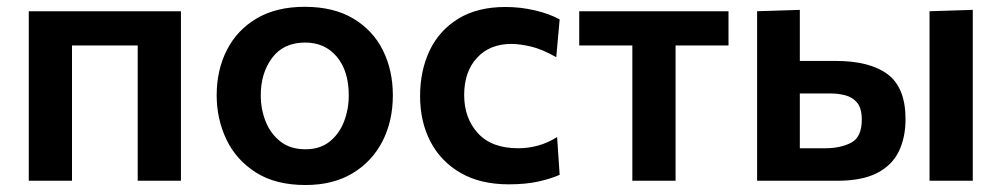

<svg xmlns="http://www.w3.org/2000/svg" viewBox="-20 -531 2942 564"><path d="M64.5 0V-498H511.5V0H384.5V-397.5H191.5V0Z M877.5 12.5Q789.5 12.5 731.5 -24.5Q673.5 -61.5 645 -121.5Q616.5 -181.5 616.5 -251Q616.5 -325.5 646.5 -384.2Q676.5 -443 734.2 -477Q792 -511 875 -511Q960 -511 1017.8 -476.5Q1075.5 -442 1104.8 -383.2Q1134 -324.5 1134 -251Q1134 -176 1103.8 -116.5Q1073.5 -57 1016 -22.2Q958.5 12.5 877.5 12.5ZM877 -92.5Q920 -92.5 948.2 -115Q976.5 -137.5 990.5 -173.8Q1004.5 -210 1004.5 -251Q1004.5 -322.5 969.5 -364.2Q934.5 -406 876.5 -406Q813 -406 779.5 -361.2Q746 -316.5 746 -251Q746 -210 760.5 -173.8Q775 -137.5 804.2 -115Q833.5 -92.5 877 -92.5Z M1474.5 10.5Q1391 10.5 1332.8 -23.2Q1274.5 -57 1244.2 -115.5Q1214 -174 1214 -248.5Q1214 -323.5 1242.2 -382.8Q1270.5 -442 1326.5 -476.2Q1382.5 -510.5 1465 -510.5Q1509 -510.5 1551.5 -500.5Q1594 -490.5 1624 -474L1614 -363Q1571.5 -387 1538.8 -394.5Q1506 -402 1482 -402Q1419 -402 1381.2 -361.2Q1343.5 -320.5 1343.5 -252Q1343.5 -184 1383.8 -139.8Q1424 -95.5 1502.5 -95.5Q1532 -95.5 1561 -103.5Q1590 -111.5 1616.5 -128.5L1624 -17.5Q1598.5 -6 1561.5 2.2Q1524.5 10.5 1474.5 10.5Z M1837.5 0V-397.5H1681.5V-498H2120V-397.5H1964.5V0Z M2204 0V-498L2329.5 -502V-352H2435Q2535 -352 2587.5 -312.8Q2640 -273.5 2640 -181Q2640 -127 2620.2 -86.2Q2600.5 -45.5 2556.5 -22.8Q2512.5 0 2439 0ZM2329.5 -95.5H2404Q2449 -95.5 2480.2 -111.8Q2511.5 -128 2511.5 -179.5Q2511.5 -213 2498 -229.2Q2484.5 -245.5 2463.2 -251Q2442 -256.5 2420 -256.5H2329.5ZM2710.5 0V-498L2837.5 -502V0Z"/></svg>

Font: Heraclito SemiBold
Style: Regular
Weight: 600
Designer: Kostas Bartsokas (font) & Cristiano Sobral (main changes)
Foundry: Kostas Bartsokas (font) & Cristiano Sobral (main changes)
Version: Version 1.00;July 8, 2020;FontCreator 13.0.0.2655 64-bit